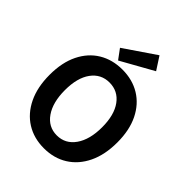

<svg xmlns="http://www.w3.org/2000/svg" viewBox="-253 -1053 1204 1204"><g transform="rotate(45 349.0 -450.5)"><path d="M349.1 12.2Q260.3 12.2 192.6 -30Q125 -72.3 86.9 -151.1Q48.8 -230 48.8 -339.4Q48.8 -448.7 86.9 -526.1Q125 -603.5 192.6 -644.5Q260.3 -685.5 349.1 -685.5Q438 -685.5 505.6 -644.3Q573.2 -603 611.3 -525.6Q649.4 -448.2 649.4 -339.4Q649.4 -230 611.3 -151.1Q573.2 -72.3 505.6 -30Q438 12.2 349.1 12.2ZM349.1 -102.1Q424.8 -102.1 469.7 -166.3Q514.6 -230.5 514.6 -339.4Q514.6 -448.2 469.7 -509.5Q424.8 -570.8 349.1 -570.8Q273.9 -570.8 229.2 -509.5Q184.6 -448.2 184.6 -339.4Q184.6 -230.5 229.2 -166.3Q273.9 -102.1 349.1 -102.1ZM289.1 -706.1 241.2 -771 449.7 -913.1 505.4 -827.1Z"/></g></svg>

Font: Akatab ExtraBold
Style: Regular
Weight: 800
Designer: SIL International
Foundry: SIL International
Version: Version 3.000